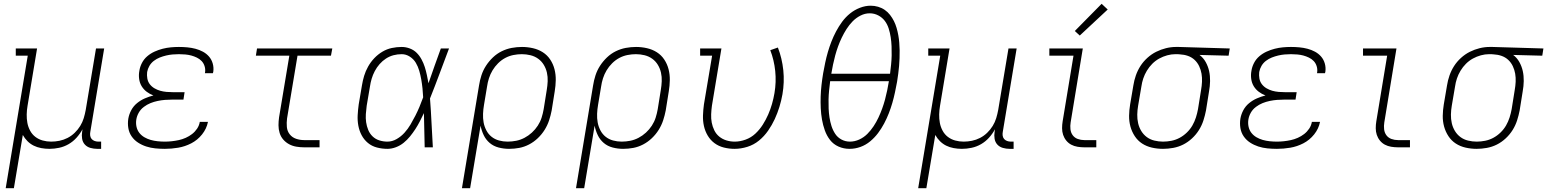

<svg xmlns="http://www.w3.org/2000/svg" viewBox="-20 -775 8140 1010"><path d="M10 215 126 -482H63V-520H175L125 -219Q121 -196 120.5 -173Q120 -150 124 -128.5Q128 -107 138.5 -87.5Q149 -68 166 -55Q183 -42 204.5 -36Q226 -30 249 -30Q271 -30 293 -34.5Q315 -39 335.5 -49.5Q356 -60 373 -76.5Q390 -93 402 -112.5Q414 -132 420.5 -153.5Q427 -175 431 -197L485 -520H528L455 -81Q453 -71 454.5 -61Q456 -51 462 -44Q468 -37 477.5 -33.5Q487 -30 497 -30H512V8H491Q473 8 455.5 3Q438 -2 426.5 -14.5Q415 -27 412 -45Q409 -63 412 -81L414 -95Q401 -71 382.5 -50.5Q364 -30 340.5 -16.5Q317 -3 291 2.5Q265 8 240 8Q218 8 196.5 4Q175 0 157 -9Q139 -18 124.5 -32.5Q110 -47 100 -65L53 215Z M847 8Q822 8 797 5.5Q772 3 749 -4.5Q726 -12 706 -25Q686 -38 672.5 -57.5Q659 -77 655 -101.5Q651 -126 655 -151Q659 -174 670.5 -195.5Q682 -217 701 -232.5Q720 -248 742 -257.5Q764 -267 787 -273Q768 -280 752 -292Q736 -304 725.5 -321Q715 -338 712 -359.5Q709 -381 713 -402Q716 -423 726.5 -443.5Q737 -464 754.5 -479Q772 -494 793 -503.5Q814 -513 835.5 -518.5Q857 -524 878.5 -526Q900 -528 921 -528Q943 -528 965 -526Q987 -524 1008 -518.5Q1029 -513 1047.5 -503Q1066 -493 1079.5 -477.5Q1093 -462 1099 -441Q1105 -420 1102 -398Q1101 -396 1101 -394Q1101 -392 1100 -390H1058Q1058 -392 1058.5 -393.5Q1059 -395 1059 -396Q1061 -412 1056 -427.5Q1051 -443 1040.5 -454Q1030 -465 1015.5 -472Q1001 -479 986 -483Q971 -487 954.5 -488.5Q938 -490 921 -490Q904 -490 887.5 -488.5Q871 -487 854 -483Q837 -479 820.5 -472.5Q804 -466 789.5 -455Q775 -444 766 -428.5Q757 -413 754 -396Q752 -379 755 -362Q758 -345 768 -332Q778 -319 792.5 -310.5Q807 -302 823 -297.5Q839 -293 856.5 -291.5Q874 -290 892 -290H951L945 -251H885Q866 -251 847.5 -249.5Q829 -248 809.5 -244Q790 -240 771.5 -232.5Q753 -225 736.5 -212.5Q720 -200 710 -182.5Q700 -165 697 -146Q694 -127 698 -108.5Q702 -90 713 -76Q724 -62 739.5 -53Q755 -44 772.5 -39Q790 -34 809 -32Q828 -30 847 -30Q865 -30 883.5 -32Q902 -34 920.5 -38Q939 -42 957 -50Q975 -58 990.5 -70Q1006 -82 1017 -98.5Q1028 -115 1031 -134H1074Q1067 -98 1043 -68Q1019 -38 986 -21Q953 -4 917.5 2Q882 8 847 8Z M1580 0Q1559 0 1538.5 -3.5Q1518 -7 1500.5 -16.5Q1483 -26 1470 -41Q1457 -56 1451 -75.5Q1445 -95 1445 -116Q1445 -137 1448 -158L1502 -482H1326L1332 -520H1728L1721 -482H1545L1490 -152Q1487 -129 1489 -107Q1491 -85 1504 -68.5Q1517 -52 1537.5 -45Q1558 -38 1580 -38H1661V0Z M2018 8Q1990 8 1963 1Q1936 -6 1915.5 -23Q1895 -40 1882.5 -63.5Q1870 -87 1865 -114Q1860 -141 1861.5 -169Q1863 -197 1867 -226L1884 -326Q1888 -351 1895.5 -376Q1903 -401 1916.5 -425Q1930 -449 1949 -469Q1968 -489 1991.5 -503Q2015 -517 2041 -522.5Q2067 -528 2093 -528Q2115 -528 2136 -520Q2157 -512 2172 -497Q2187 -482 2197.5 -462.5Q2208 -443 2214.5 -422.5Q2221 -402 2225.5 -380.5Q2230 -359 2234 -337Q2250 -383 2266 -428.5Q2282 -474 2299 -520H2342Q2317 -454 2292.5 -388Q2268 -322 2242 -257Q2247 -193 2250 -128.5Q2253 -64 2257 0H2214Q2213 -45 2212 -90Q2211 -135 2210 -180Q2200 -159 2189 -137.5Q2178 -116 2165 -96Q2152 -76 2137 -57.5Q2122 -39 2103.5 -24Q2085 -9 2062.5 -0.5Q2040 8 2018 8ZM2018 -30Q2043 -30 2066.5 -43.5Q2090 -57 2108 -77Q2126 -97 2139.5 -120Q2153 -143 2165 -166.5Q2177 -190 2187 -214Q2197 -238 2206 -263Q2205 -286 2202.5 -310Q2200 -334 2196 -357Q2192 -380 2185.5 -402.5Q2179 -425 2167.5 -444.5Q2156 -464 2136 -477Q2116 -490 2093 -490Q2071 -490 2050 -484.5Q2029 -479 2010.5 -467Q1992 -455 1977 -438Q1962 -421 1951.5 -401Q1941 -381 1935 -360.5Q1929 -340 1926 -319L1909 -219Q1906 -197 1904.5 -175Q1903 -153 1906 -132Q1909 -111 1917 -91.5Q1925 -72 1940 -57.5Q1955 -43 1975.5 -36.5Q1996 -30 2018 -30Z M2410 215 2500 -326Q2504 -352 2512.5 -378.5Q2521 -405 2536.5 -429Q2552 -453 2573 -473Q2594 -493 2619.5 -505.5Q2645 -518 2672 -523Q2699 -528 2726 -528Q2755 -528 2783.5 -521.5Q2812 -515 2835.5 -500Q2859 -485 2874.5 -461.5Q2890 -438 2897 -410.5Q2904 -383 2903.5 -353.5Q2903 -324 2898 -294L2882 -194Q2877 -168 2868.5 -142Q2860 -116 2845 -92Q2830 -68 2809 -48Q2788 -28 2763 -15Q2738 -2 2711.5 3Q2685 8 2658 8Q2630 8 2603 1Q2576 -6 2556 -23Q2536 -40 2524.5 -64Q2513 -88 2508 -114L2453 215ZM2650 -30Q2673 -30 2695.5 -34.5Q2718 -39 2739 -50Q2760 -61 2778 -77.5Q2796 -94 2809 -114Q2822 -134 2829 -156Q2836 -178 2840 -201L2856 -301Q2860 -324 2861 -347.5Q2862 -371 2857 -393Q2852 -415 2840.5 -434Q2829 -453 2811 -466Q2793 -479 2770.5 -484.5Q2748 -490 2725 -490Q2703 -490 2680.5 -485.5Q2658 -481 2637.5 -470Q2617 -459 2600 -442Q2583 -425 2571 -405Q2559 -385 2552 -363Q2545 -341 2542 -319L2526 -223Q2522 -200 2521 -176.5Q2520 -153 2524 -131Q2528 -109 2538.5 -89Q2549 -69 2566 -55.5Q2583 -42 2605 -36Q2627 -30 2650 -30Z M3010 215 3100 -326Q3104 -352 3112.5 -378.5Q3121 -405 3136.5 -429Q3152 -453 3173 -473Q3194 -493 3219.5 -505.5Q3245 -518 3272 -523Q3299 -528 3326 -528Q3355 -528 3383.5 -521.5Q3412 -515 3435.5 -500Q3459 -485 3474.5 -461.5Q3490 -438 3497 -410.5Q3504 -383 3503.5 -353.5Q3503 -324 3498 -294L3482 -194Q3477 -168 3468.5 -142Q3460 -116 3445 -92Q3430 -68 3409 -48Q3388 -28 3363 -15Q3338 -2 3311.5 3Q3285 8 3258 8Q3230 8 3203 1Q3176 -6 3156 -23Q3136 -40 3124.5 -64Q3113 -88 3108 -114L3053 215ZM3250 -30Q3273 -30 3295.5 -34.5Q3318 -39 3339 -50Q3360 -61 3378 -77.5Q3396 -94 3409 -114Q3422 -134 3429 -156Q3436 -178 3440 -201L3456 -301Q3460 -324 3461 -347.5Q3462 -371 3457 -393Q3452 -415 3440.5 -434Q3429 -453 3411 -466Q3393 -479 3370.5 -484.5Q3348 -490 3325 -490Q3303 -490 3280.5 -485.5Q3258 -481 3237.5 -470Q3217 -459 3200 -442Q3183 -425 3171 -405Q3159 -385 3152 -363Q3145 -341 3142 -319L3126 -223Q3122 -200 3121 -176.5Q3120 -153 3124 -131Q3128 -109 3138.5 -89Q3149 -69 3166 -55.5Q3183 -42 3205 -36Q3227 -30 3250 -30Z M3844 8Q3815 8 3787.5 1Q3760 -6 3738.5 -22Q3717 -38 3703 -61.5Q3689 -85 3683 -112Q3677 -139 3678 -168Q3679 -197 3683 -226L3726 -482H3663V-520H3775L3725 -219Q3722 -197 3721 -174Q3720 -151 3724 -130Q3728 -109 3737.5 -89.5Q3747 -70 3763.5 -56.5Q3780 -43 3801 -36.5Q3822 -30 3845 -30Q3873 -30 3902 -40.5Q3931 -51 3953.5 -72Q3976 -93 3992.5 -119Q4009 -145 4021 -172.5Q4033 -200 4041 -228Q4049 -256 4054 -285Q4064 -344 4058 -401.5Q4052 -459 4032 -511L4072 -525Q4094 -468 4100.5 -405.5Q4107 -343 4096 -279Q4090 -245 4080 -212.5Q4070 -180 4055.5 -148.5Q4041 -117 4020.5 -87.5Q4000 -58 3972.5 -35.5Q3945 -13 3911 -2.5Q3877 8 3844 8Z M4449 8Q4418 8 4391 -4Q4364 -16 4346.5 -38.5Q4329 -61 4319 -89Q4309 -117 4304 -146Q4299 -175 4297.5 -205.5Q4296 -236 4297 -266.5Q4298 -297 4301.5 -328Q4305 -359 4310 -389Q4315 -417 4321 -445.5Q4327 -474 4335 -501.5Q4343 -529 4353.5 -556Q4364 -583 4378 -609.5Q4392 -636 4410 -660.5Q4428 -685 4451.5 -704Q4475 -723 4503.5 -734Q4532 -745 4560 -745Q4580 -745 4599 -739.5Q4618 -734 4634 -723Q4650 -712 4662 -696.5Q4674 -681 4682.5 -664Q4691 -647 4696.5 -628Q4702 -609 4705.5 -589.5Q4709 -570 4710.5 -550.5Q4712 -531 4712.5 -510Q4713 -489 4712 -468.5Q4711 -448 4709.5 -427.5Q4708 -407 4705 -386.5Q4702 -366 4699 -345Q4694 -318 4688 -289.5Q4682 -261 4674 -233.5Q4666 -206 4655.5 -179Q4645 -152 4631 -125.5Q4617 -99 4599 -75Q4581 -51 4557.5 -31.5Q4534 -12 4506 -2Q4478 8 4449 8ZM4353 -387H4662Q4665 -411 4667.5 -435Q4670 -459 4670.5 -483.5Q4671 -508 4670 -532Q4669 -556 4665.5 -579Q4662 -602 4655 -624.5Q4648 -647 4634.5 -665Q4621 -683 4600 -694Q4579 -705 4555 -705Q4530 -705 4506.5 -693Q4483 -681 4465 -662.5Q4447 -644 4433 -622Q4419 -600 4408 -577Q4397 -554 4388.5 -530.5Q4380 -507 4373.5 -483Q4367 -459 4362 -435Q4357 -411 4353 -387ZM4451 -30Q4476 -30 4500 -41Q4524 -52 4542.5 -70.5Q4561 -89 4575.5 -111Q4590 -133 4601 -156.5Q4612 -180 4620.5 -203.5Q4629 -227 4635.5 -251Q4642 -275 4647 -299.5Q4652 -324 4656 -348H4347Q4344 -324 4341.5 -300Q4339 -276 4338.5 -251.5Q4338 -227 4339 -203.5Q4340 -180 4343.5 -157Q4347 -134 4354 -112Q4361 -90 4373.5 -71Q4386 -52 4406.5 -41Q4427 -30 4451 -30Z M4810 215 4926 -482H4863V-520H4975L4925 -219Q4921 -196 4920.5 -173Q4920 -150 4924 -128.5Q4928 -107 4938.5 -87.5Q4949 -68 4966 -55Q4983 -42 5004.5 -36Q5026 -30 5049 -30Q5071 -30 5093 -34.5Q5115 -39 5135.5 -49.5Q5156 -60 5173 -76.5Q5190 -93 5202 -112.5Q5214 -132 5220.5 -153.5Q5227 -175 5231 -197L5285 -520H5328L5255 -81Q5253 -71 5254.5 -61Q5256 -51 5262 -44Q5268 -37 5277.5 -33.5Q5287 -30 5297 -30H5312V8H5291Q5273 8 5255.5 3Q5238 -2 5226.5 -14.5Q5215 -27 5212 -45Q5209 -63 5212 -81L5214 -95Q5201 -71 5182.5 -50.5Q5164 -30 5140.5 -16.5Q5117 -3 5091 2.5Q5065 8 5040 8Q5018 8 4996.5 4Q4975 0 4957 -9Q4939 -18 4924.5 -32.5Q4910 -47 4900 -65L4853 215Z M5684 0Q5666 0 5648 -3Q5630 -6 5615 -14Q5600 -22 5589 -35.5Q5578 -49 5572.5 -65.5Q5567 -82 5567 -100.5Q5567 -119 5570 -137L5627 -482H5500V-520H5676L5612 -131Q5609 -113 5611 -95Q5613 -77 5623 -63.5Q5633 -50 5649.5 -44Q5666 -38 5684 -38H5747V0ZM5660 -588 5634 -612 5775 -755 5807 -725Z M6098 8Q6068 8 6039.5 1.5Q6011 -5 5988 -20Q5965 -35 5949.5 -58.5Q5934 -82 5926.5 -109.5Q5919 -137 5919.5 -166.5Q5920 -196 5925 -226L5942 -326Q5946 -352 5955 -378Q5964 -404 5979 -427.5Q5994 -451 6015.5 -470.5Q6037 -490 6062 -502.5Q6087 -515 6113.5 -521.5Q6140 -528 6166 -528Q6170 -528 6173.5 -528Q6177 -528 6181 -528L6449 -520L6443 -482L6290 -486Q6310 -471 6322.5 -448.5Q6335 -426 6340.5 -401Q6346 -376 6345.5 -348.5Q6345 -321 6340 -294L6324 -194Q6319 -168 6310.5 -141.5Q6302 -115 6287 -91Q6272 -67 6250.5 -47Q6229 -27 6204 -14.5Q6179 -2 6151.5 3Q6124 8 6098 8ZM6098 -30Q6120 -30 6142.5 -34.5Q6165 -39 6185.5 -50Q6206 -61 6223.5 -78Q6241 -95 6252.5 -115Q6264 -135 6271 -157Q6278 -179 6282 -201L6298 -301Q6302 -323 6303 -345Q6304 -367 6300.5 -387.5Q6297 -408 6288 -427Q6279 -446 6264 -460Q6249 -474 6229 -481Q6209 -488 6187 -489L6175 -490Q6172 -490 6169 -490Q6166 -490 6163 -490Q6142 -490 6120 -484Q6098 -478 6078 -467Q6058 -456 6041.5 -439.5Q6025 -423 6013 -403Q6001 -383 5994 -362Q5987 -341 5984 -319L5967 -219Q5963 -196 5962.5 -172.5Q5962 -149 5967 -127Q5972 -105 5983.5 -86Q5995 -67 6012.5 -54Q6030 -41 6052.5 -35.5Q6075 -30 6098 -30Z M6697 8Q6672 8 6647 5.5Q6622 3 6599 -4.5Q6576 -12 6556 -25Q6536 -38 6522.5 -57.5Q6509 -77 6505 -101.5Q6501 -126 6505 -151Q6509 -174 6520.5 -195.5Q6532 -217 6551 -232.5Q6570 -248 6592 -257.5Q6614 -267 6637 -273Q6618 -280 6602 -292Q6586 -304 6575.5 -321Q6565 -338 6562 -359.5Q6559 -381 6563 -402Q6566 -423 6576.5 -443.5Q6587 -464 6604.5 -479Q6622 -494 6643 -503.5Q6664 -513 6685.5 -518.5Q6707 -524 6728.5 -526Q6750 -528 6771 -528Q6793 -528 6815 -526Q6837 -524 6858 -518.5Q6879 -513 6897.5 -503Q6916 -493 6929.5 -477.5Q6943 -462 6949 -441Q6955 -420 6952 -398Q6951 -396 6951 -394Q6951 -392 6950 -390H6908Q6908 -392 6908.5 -393.5Q6909 -395 6909 -396Q6911 -412 6906 -427.5Q6901 -443 6890.5 -454Q6880 -465 6865.5 -472Q6851 -479 6836 -483Q6821 -487 6804.5 -488.5Q6788 -490 6771 -490Q6754 -490 6737.5 -488.5Q6721 -487 6704 -483Q6687 -479 6670.5 -472.5Q6654 -466 6639.5 -455Q6625 -444 6616 -428.5Q6607 -413 6604 -396Q6602 -379 6605 -362Q6608 -345 6618 -332Q6628 -319 6642.5 -310.5Q6657 -302 6673 -297.5Q6689 -293 6706.5 -291.5Q6724 -290 6742 -290H6801L6795 -251H6735Q6716 -251 6697.5 -249.5Q6679 -248 6659.5 -244Q6640 -240 6621.5 -232.5Q6603 -225 6586.5 -212.5Q6570 -200 6560 -182.5Q6550 -165 6547 -146Q6544 -127 6548 -108.5Q6552 -90 6563 -76Q6574 -62 6589.5 -53Q6605 -44 6622.5 -39Q6640 -34 6659 -32Q6678 -30 6697 -30Q6715 -30 6733.5 -32Q6752 -34 6770.5 -38Q6789 -42 6807 -50Q6825 -58 6840.5 -70Q6856 -82 6867 -98.5Q6878 -115 6881 -134H6924Q6917 -98 6893 -68Q6869 -38 6836 -21Q6803 -4 6767.5 2Q6732 8 6697 8Z M7334 0Q7316 0 7298 -3Q7280 -6 7265 -14Q7250 -22 7239 -35.5Q7228 -49 7222.5 -65.5Q7217 -82 7217 -100.5Q7217 -119 7220 -137L7277 -482H7150V-520H7326L7262 -131Q7259 -113 7261 -95Q7263 -77 7273 -63.5Q7283 -50 7299.5 -44Q7316 -38 7334 -38H7397V0Z M7748 8Q7718 8 7689.5 1.5Q7661 -5 7638 -20Q7615 -35 7599.5 -58.5Q7584 -82 7576.5 -109.5Q7569 -137 7569.5 -166.5Q7570 -196 7575 -226L7592 -326Q7596 -352 7605 -378Q7614 -404 7629 -427.5Q7644 -451 7665.5 -470.5Q7687 -490 7712 -502.5Q7737 -515 7763.5 -521.5Q7790 -528 7816 -528Q7820 -528 7823.5 -528Q7827 -528 7831 -528L8099 -520L8093 -482L7940 -486Q7960 -471 7972.5 -448.5Q7985 -426 7990.5 -401Q7996 -376 7995.5 -348.5Q7995 -321 7990 -294L7974 -194Q7969 -168 7960.5 -141.5Q7952 -115 7937 -91Q7922 -67 7900.5 -47Q7879 -27 7854 -14.5Q7829 -2 7801.5 3Q7774 8 7748 8ZM7748 -30Q7770 -30 7792.5 -34.5Q7815 -39 7835.5 -50Q7856 -61 7873.5 -78Q7891 -95 7902.5 -115Q7914 -135 7921 -157Q7928 -179 7932 -201L7948 -301Q7952 -323 7953 -345Q7954 -367 7950.5 -387.5Q7947 -408 7938 -427Q7929 -446 7914 -460Q7899 -474 7879 -481Q7859 -488 7837 -489L7825 -490Q7822 -490 7819 -490Q7816 -490 7813 -490Q7792 -490 7770 -484Q7748 -478 7728 -467Q7708 -456 7691.5 -439.5Q7675 -423 7663 -403Q7651 -383 7644 -362Q7637 -341 7634 -319L7617 -219Q7613 -196 7612.5 -172.5Q7612 -149 7617 -127Q7622 -105 7633.5 -86Q7645 -67 7662.5 -54Q7680 -41 7702.5 -35.5Q7725 -30 7748 -30Z"/></svg>

Font: Iosevka Etoile XLtObl
Style: Regular
Weight: 200
Italic angle: -9°
Designer: Belleve Invis
Foundry: Belleve Invis
Version: Version 15.5.2; ttfautohint (v1.8.4)